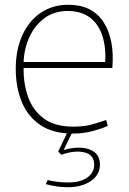

<svg xmlns="http://www.w3.org/2000/svg" viewBox="-20 -550 540 805"><path d="M285 10Q202 10 149 -26Q96 -62 71 -123.5Q46 -185 46 -261Q46 -341 73.5 -402Q101 -463 151 -496.5Q201 -530 266 -530Q367 -530 414 -457.5Q461 -385 451 -265H79Q78 -199 98 -143Q118 -87 164 -53Q210 -19 288 -19Q335 -19 370.5 -29.5Q406 -40 425 -47L432 -22Q410 -12 370.5 -1Q331 10 285 10ZM264 -504Q207 -504 166.5 -474Q126 -444 103.5 -395Q81 -346 79 -290H421Q421 -295 421.5 -300.5Q422 -306 422 -308Q422 -403 381 -453.5Q340 -504 264 -504ZM263 235Q219 235 172 222L180 205Q221 215 264 215Q318 215 346.5 194Q375 173 375 141Q375 99 334 89Q293 79 237 99L224 85L265 0H285L247 79Q287 67 322 69.5Q357 72 378 89.5Q399 107 399 140Q399 183 361 209Q323 235 263 235Z"/></svg>

Font: Murecho ExtraLight
Style: Regular
Weight: 200
Designer: Neil Summerour
Foundry: Positype
Version: Version 1.010; ttfautohint (v1.8.3)